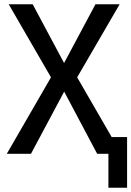

<svg xmlns="http://www.w3.org/2000/svg" viewBox="-20 -725 619 905"><path d="M491 160V0H449V-79H579V160ZM12 0 231 -379V-342L21 -705H134L291 -411H273L430 -705H544L333 -342V-379L552 0H438L273 -311H292L126 0Z"/></svg>

Font: Nunito Sans 10pt Condensed SemiBold
Style: Regular
Weight: 600
Width: 3
Designer: Vernon Adams
Foundry: Vernon Adams
Version: Version 3.101;gftools[0.9.27]